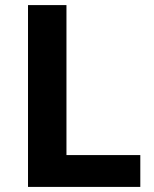

<svg xmlns="http://www.w3.org/2000/svg" viewBox="-20 -734 605 754"><path d="M90 0V-714H241V-125H531V0Z"/></svg>

Font: Noto Sans Sora Sompeng
Style: Bold
Weight: 700
Designer: Monotype Design Team. David Williams.
Foundry: Monotype Imaging Inc.
Version: Version 2.101